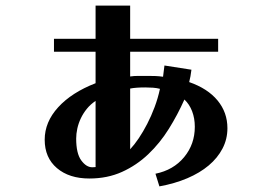

<svg xmlns="http://www.w3.org/2000/svg" viewBox="-20 -586 982 683"><path d="M533 32Q597 19 635 -27Q673 -73 673 -135Q673 -165 663.5 -190Q654 -215 636 -232Q612 -178 580.5 -127.5Q549 -77 507.5 -37.5Q466 2 414 25.5Q362 49 298 49Q226 49 182.5 12Q139 -25 139 -89Q139 -152 187 -204.5Q235 -257 320 -290V-402H172V-448H320V-566H443V-448H756V-402H443V-314Q457 -316 472.5 -316Q488 -316 506 -316Q522 -316 534 -315.5Q546 -315 560 -313L565 -353L661 -338Q660 -328 657.5 -314.5Q655 -301 653 -294Q719 -271 754 -228.5Q789 -186 789 -130Q789 -91 771.5 -57.5Q754 -24 722.5 2.5Q691 29 646.5 48Q602 67 547 77ZM549 -270Q538 -273 524.5 -274Q511 -275 497 -275Q480 -275 466.5 -274Q453 -273 443 -271V-55Q458 -71 473.5 -94Q489 -117 503.5 -145Q518 -173 530 -205Q542 -237 549 -270ZM320 7V-227Q302 -215 289 -199Q276 -183 267.5 -165Q259 -147 255 -128.5Q251 -110 251 -93Q251 -40 269 -15.5Q287 9 308 9Q315 9 318.5 8.5Q322 8 320 7Z"/></svg>

Font: Cafe24 ClassicType
Style: Regular
Weight: 400
Designer: Cafe24 thkim, hmlim, mnelim & 4IR
Foundry: Cafe24
Version: Version 1.000